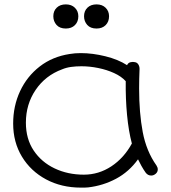

<svg xmlns="http://www.w3.org/2000/svg" viewBox="-20 -773 779 875"><path d="M382 81Q374 82 365.5 82Q357 82 349 82Q260 82 190 44.5Q120 7 80 -59Q40 -125 40 -210Q40 -290 71.5 -357.5Q103 -425 161 -470Q219 -515 298 -527Q309 -529 322 -530Q335 -531 348 -531Q402 -531 460.5 -516.5Q519 -502 559 -476Q564 -487 575 -489.5Q586 -492 593 -490Q604 -489 610 -480Q616 -471 616 -459Q615 -436 614.5 -414Q614 -392 614 -370Q614 -258 630.5 -171Q647 -84 693 -19Q699 -10 699 -1Q699 11 689.5 19Q680 27 669 27Q654 27 644 14Q634 0 624.5 -17Q615 -34 609 -47Q568 10 509 41.5Q450 73 382 81ZM362 23Q430 23 487.5 -15Q545 -53 581 -119Q566 -175 559 -249Q552 -323 553 -403Q533 -425 500 -440Q467 -455 428 -463Q389 -471 351 -471Q326 -471 304 -468Q282 -465 263 -457Q187 -429 142.5 -363.5Q98 -298 98 -214Q98 -140 133.5 -87Q169 -34 229 -5.5Q289 23 362 23ZM280 -643Q252 -643 237.5 -659.5Q223 -676 223 -699Q223 -723 238.5 -738Q254 -753 280 -753Q306 -753 321.5 -737.5Q337 -722 337 -699Q337 -674 321.5 -658.5Q306 -643 280 -643ZM420 -643Q392 -643 377.5 -659.5Q363 -676 363 -699Q363 -723 378.5 -738Q394 -753 420 -753Q446 -753 461.5 -737.5Q477 -722 477 -699Q477 -674 461.5 -658.5Q446 -643 420 -643Z"/></svg>

Font: Hachi Maru Pop
Style: Regular
Weight: 400
Designer: Nontynet
Foundry: Nontynet
Version: Version 1.300